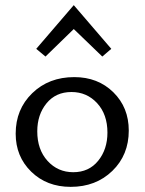

<svg xmlns="http://www.w3.org/2000/svg" viewBox="-20 -722 563 747"><path d="M157 -502 121 -532 267 -702 413 -532 378 -502 267 -609ZM255 5Q162 5 101.5 -54Q41 -113 41 -202Q41 -297 105.5 -359.5Q170 -422 269 -422Q361 -422 421 -363Q481 -304 481 -214Q481 -119 417 -57Q353 5 255 5ZM265 -52Q326 -52 362 -96.5Q398 -141 398 -206Q398 -277 358 -320.5Q318 -364 258 -364Q197 -364 161 -320Q125 -276 125 -211Q125 -140 165 -96Q205 -52 265 -52Z"/></svg>

Font: EauTestInfant Medium
Style: Regular
Weight: 500
Designer: Christian Thalmann (Catharsis Fonts)
Version: Version 0.001;PS 000.001;hotconv 1.0.88;makeotf.lib2.5.64775